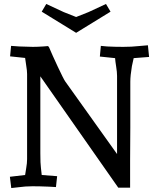

<svg xmlns="http://www.w3.org/2000/svg" viewBox="-20 -942 804 971"><path d="M639 -297 638 -130V7H578L184 -556V-167Q184 -114 187 -93L191 -57L269 -51L263 4L227 2Q181 0 144.5 0Q108 0 73 5L37 9L30 -48L107 -57Q108 -66 112.5 -91.5Q117 -117 117 -137V-568Q117 -584 112.5 -611Q108 -638 107 -649L31 -657L36 -710L78 -707Q124 -705 146 -705Q168 -705 198 -707L223 -709L228 -703Q243 -667 272.5 -604Q302 -541 310 -530L572 -163V-558Q572 -577 567.5 -605Q563 -633 562 -648L485 -656L490 -710L522 -707Q560 -705 603 -705Q646 -705 682 -709L728 -713L734 -654L656 -648L647 -607Q639 -559 639 -528ZM539 -883 365 -776 191 -883 214 -922 302 -881 365 -856 428 -881 516 -922Z"/></svg>

Font: Andada
Style: Regular
Weight: 400
Designer: Carolina Giovagnoli
Foundry: Carolina Giovagnoli
Version: Version 1.002